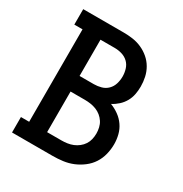

<svg xmlns="http://www.w3.org/2000/svg" viewBox="-171 -863 942 991"><g transform="rotate(30 300.0 -367.5)"><path d="M40 0V-92H89V-643H40V-735H281Q309 -735 336.5 -731Q364 -727 389.5 -715.5Q415 -704 436 -686Q457 -668 471 -644Q485 -620 491 -592.5Q497 -565 497 -537Q497 -513 492.5 -490Q488 -467 476.5 -446.5Q465 -426 447.5 -410Q430 -394 409 -383Q435 -373 458 -356.5Q481 -340 497 -317Q513 -294 520 -266.5Q527 -239 527 -211Q527 -180 519.5 -150Q512 -120 495.5 -94.5Q479 -69 454 -50Q429 -31 401 -19.5Q373 -8 342.5 -4Q312 0 281 0ZM281 -427Q303 -427 324.5 -433Q346 -439 361.5 -454.5Q377 -470 383.5 -491.5Q390 -513 390 -535Q390 -557 383.5 -578.5Q377 -600 361.5 -615Q346 -630 324.5 -636.5Q303 -643 281 -643H196V-427ZM196 -92H281Q298 -92 315.5 -94.5Q333 -97 349 -103.5Q365 -110 379 -121Q393 -132 402.5 -146.5Q412 -161 416 -178Q420 -195 420 -213Q420 -230 416 -247.5Q412 -265 402.5 -279.5Q393 -294 379.5 -305Q366 -316 349.5 -322.5Q333 -329 315.5 -331.5Q298 -334 281 -334H196Z"/></g></svg>

Font: Iosevka Curly Slab SmBdEx
Style: Regular
Weight: 600
Width: 7
Monospace: yes
Designer: Belleve Invis
Foundry: Belleve Invis
Version: Version 11.1.0; ttfautohint (v1.8.3)